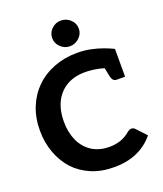

<svg xmlns="http://www.w3.org/2000/svg" viewBox="-171 -1068 1009 1187"><g transform="rotate(-20 334.0 -474.5)"><path d="M374 8Q290 8 224.5 -20Q159 -48 115 -95Q69 -145 43.5 -213.5Q18 -282 18 -361Q18 -444 45.5 -512.5Q73 -581 123 -630Q173 -680 244 -707.5Q315 -735 396 -735Q443 -735 485 -726.5Q527 -718 562.5 -705Q598 -692 627 -678V-582L560 -572Q530 -589 486 -597.5Q442 -606 403 -606Q331 -606 280 -575.5Q229 -545 202.5 -490.5Q176 -436 176 -363Q176 -292 201 -237Q226 -182 274 -151Q322 -120 390 -120Q428 -120 462.5 -131.5Q497 -143 528 -170Q533 -174 539.5 -177Q546 -180 553 -180Q565 -180 575 -171L636 -106Q592 -51 526 -21.5Q460 8 374 8ZM523 -605 627 -582V-495H573Q558 -495 550 -504Q542 -513 538 -530ZM371 -788Q337 -788 311 -813Q285 -838 285 -872Q285 -908 311 -932.5Q337 -957 371 -957Q407 -957 433.5 -932.5Q460 -908 460 -872Q460 -838 433.5 -813Q407 -788 371 -788Z"/></g></svg>

Font: Aleo ExtraBold
Style: Regular
Weight: 800
Designer: Alessio Laiso
Foundry: Alessio Laiso
Version: Version 2.001;gftools[0.9.29]